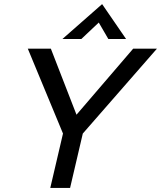

<svg xmlns="http://www.w3.org/2000/svg" viewBox="-20 -931 797 951"><path d="M289.1 -737.8 485.8 -910.6 604.5 -737.8H516.6L469.2 -819.3L382.8 -737.8ZM229 0 292 -269.5 117.7 -689.9H231.9L358.9 -362.8L639.6 -689.9H757.3L390.1 -269.5L327.1 0Z"/></svg>

Font: HK Grotesk Medium Italic
Style: Regular
Weight: 500
Italic angle: -13°
Designer: Alfredo Marco Pradil and Stefan Peev
Foundry: Hanken Design Co.
Version: Version 1.000;PS 001.000;hotconv 1.0.88;makeotf.lib2.5.64775